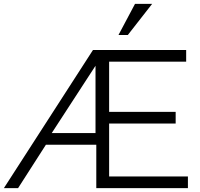

<svg xmlns="http://www.w3.org/2000/svg" viewBox="-46 -967 1027 987"><path d="M432 -710H911V-650H515V-392H857V-332H515V-60H920V0H449V-223H190L47 0H-26ZM445 -283V-629L220 -283ZM611 -787H563L648 -947H736Z"/></svg>

Font: Rising Sun Light
Style: Regular
Weight: 300
Designer: Matt McInerney, Pablo Impallari, Rodrigo Fuenzalida (Raleway font), Stephen Hutchings (Greek), Cristiano Sobral (main ch
Foundry: The Rising Sun Project Authors
Version: Version 4.327; ttfautohint (v1.8.4.7-5d5b-dirty)